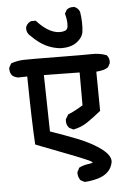

<svg xmlns="http://www.w3.org/2000/svg" viewBox="-70 -853 632 978"><g transform="rotate(-5 246.5 -364.5)"><path d="M320.8 81.1 304.2 72.3 301.8 70.8 300.8 69.3Q289.1 52.7 290 31.7V29.8L291 27.8L299.8 10.3L301.3 7.3L304.2 5.9Q315.4 0.5 326.9 -2.7Q338.4 -5.9 350.6 -7.3Q365.7 -8.8 372.6 -13.7Q370.1 -16.1 365 -19Q359.9 -22 353 -25.4Q341.8 -30.3 326.4 -36.9Q311 -43.5 291 -51.3Q271 -59.1 247.1 -68.4Q174.3 -96.2 94.2 -127.4L88.4 -129.9L87.9 -136.2Q81.1 -248 78.1 -478.5L32.2 -477.5H31.7H30.8Q22.9 -479 15.9 -481.9Q8.8 -484.9 2.9 -489.3L2 -490.2L1.5 -490.7Q-10.7 -505.4 -9.8 -527.8V-529.8L-8.8 -531.7L0 -548.3L2 -551.8L5.4 -553.2Q35.2 -563.5 68.4 -564.5Q100.6 -565.4 239.3 -564Q377.9 -562.5 415 -563.5Q454.6 -564.5 487.8 -552.2L490.2 -551.3L491.7 -549.8Q505.4 -534.7 502.9 -511.7L502.4 -509.8L502 -508.3L493.2 -491.7L491.7 -489.3L490.2 -488.3Q481 -481.4 466.3 -477.8Q451.7 -474.1 430.7 -472.2L432.6 -276.4V-271.5L428.7 -268.6Q389.6 -237.3 359.9 -217.3Q344.2 -207 327.4 -200.2Q310.5 -193.4 292 -189.5L288.6 -189L285.6 -190.4L269 -199.2L267.1 -200.2L266.1 -201.7Q251.5 -218.8 254.9 -242.7L255.4 -244.6L256.3 -246.1L267.1 -264.6L268.6 -267.6L272 -269Q290.5 -276.4 310.1 -287.1Q327.6 -297.4 345.7 -307.6V-475.6L163.1 -478.5L168.9 -189.5Q238.3 -166 307.1 -138.7Q344.2 -124 373.8 -107.9Q403.3 -91.8 425.8 -74.7Q474.6 -37.1 467.8 -3.9Q460.9 26.9 439.5 45.4Q418.9 63.5 387.2 71.8Q356.9 80.1 325.7 82H323.2ZM257.8 -607.4Q250 -608.4 242.4 -609.6Q234.9 -610.8 227.3 -612.8Q219.7 -614.7 212.4 -617.2Q205.1 -619.6 198 -622.6Q190.9 -625.5 184.1 -628.9Q149.9 -646 113.8 -682.1Q89.8 -701.2 94.7 -730L95.2 -731.4L95.7 -732.4Q97.2 -735.8 98.9 -738.8Q100.6 -741.7 103 -744.4Q105.5 -747.1 108.2 -749.5Q110.8 -752 113.8 -753.7Q116.7 -755.4 120.1 -756.8L122.1 -757.8H124H141.6H146L148.9 -754.4Q165 -736.8 181.4 -723.6Q197.8 -710.4 214.4 -702.1Q246.6 -686 276.9 -690.4Q291 -692.4 297.4 -698.5Q303.7 -704.6 304.7 -716.3Q306.2 -730 304.4 -745.1Q302.7 -760.3 298.3 -776.9L296.9 -780.8L299.3 -784.2L307.1 -797.9L307.6 -799.3L309.1 -800.3Q314 -804.7 320.1 -807.1Q326.2 -809.6 332.8 -810.3Q339.4 -811 346.7 -810.5H348.1L349.6 -809.6Q366.7 -802.2 374 -785.2L374.5 -784.2L375 -782.7Q378.9 -758.8 379.9 -731.9Q380.4 -718.3 379.9 -705.3Q379.4 -692.4 377.9 -680.7Q376.5 -670.9 372.1 -661.9Q367.7 -652.8 360.6 -644.8Q353.5 -636.7 343.3 -628.9Q312.5 -605.5 258.3 -607.4Z"/></g></svg>

Font: NaikaiFont
Style: Bold
Weight: 700
Version: Version 1.89